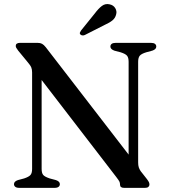

<svg xmlns="http://www.w3.org/2000/svg" viewBox="-20 -907 816 927"><path d="M269 -18Q269 -10 262.8 -5Q256.5 0 244 0H73Q60 0 53.8 -5Q47.5 -10 47.5 -18Q47.5 -31 66.5 -37.5L96.5 -45.5Q119 -53 127 -62Q135 -71 135 -91.5V-557Q135 -571.5 131 -581.5Q127 -591.5 111.5 -609.5L67.5 -663Q61 -671.5 58.5 -676.2Q56 -681 56 -685.5Q56 -692.5 61.2 -696.2Q66.5 -700 75.5 -700H162.5Q174.5 -700 183 -695.5Q191.5 -691 201 -679L621.5 -134L601 -91V-608.5Q601 -628.5 593.5 -637.8Q586 -647 562.5 -654.5L532 -662.5Q513 -669.5 513 -682Q513 -690.5 519.2 -695.2Q525.5 -700 538 -700H709.5Q722 -700 728.2 -695.2Q734.5 -690.5 734.5 -682Q734.5 -669 715.5 -662.5L686 -654.5Q663 -647.5 655 -638.2Q647 -629 647 -608.5V-123Q647 -108.5 650 -99.2Q653 -90 659 -81L690 -41.5Q697.5 -31.5 699.5 -26.2Q701.5 -21 701.5 -16Q701.5 -9 696.2 -4.5Q691 0 680.5 0H579Q559.5 0 559.5 -15.5Q559.5 -23.5 556.8 -29.8Q554 -36 540.5 -53.5L145 -567.5L181 -595V-91.5Q181 -71.5 188.5 -62.5Q196 -53.5 220 -45.5L250 -37.5Q269 -31 269 -18ZM438 -842.5Q455.5 -866 472.2 -878.5Q489 -891 509.5 -886Q528 -882 536.5 -867.5Q545 -853 541 -838.5Q537 -820 522.8 -808.5Q508.5 -797 486 -787L389.5 -738Q384 -735.5 378 -736Q372 -736.5 368 -740.5Q364 -745 366 -750Q368 -755 371.5 -760Z"/></svg>

Font: Fraunces 16pt
Style: Regular
Weight: 400
Version: Version 1.000;[b76b70a41]